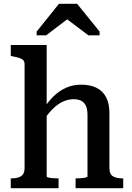

<svg xmlns="http://www.w3.org/2000/svg" viewBox="-20 -996 696 1016"><path d="M227 -758V-62Q227 -59 237 -56.5Q247 -54 261 -53Q275 -52 286 -52H290V0H37V-52H40Q62 -52 77.5 -57Q93 -62 101.5 -73.5Q110 -85 110 -106V-657Q110 -670 103 -677.5Q96 -685 82 -689.5Q68 -694 46 -698L37 -700V-758ZM632 0H380V-52H383Q394 -52 408.5 -53Q423 -54 433 -56.5Q443 -59 443 -62V-388Q443 -416 435.5 -434Q428 -452 412 -461.5Q396 -471 369 -471Q341 -471 313.5 -458.5Q286 -446 259.5 -420Q233 -394 207 -355L208 -415Q233 -457 263.5 -486.5Q294 -516 330.5 -532Q367 -548 409 -548Q457 -548 490.5 -531.5Q524 -515 541.5 -481.5Q559 -448 559 -397V-106Q559 -74 578 -63Q597 -52 629 -52H632ZM388 -976H292L174 -829V-809H224L370 -920L303 -918L448 -809H507V-829Z"/></svg>

Font: Roboto Serif SemiCondensed Medium
Style: Regular
Weight: 500
Width: 4
Designer: Greg Gazdowicz
Foundry: Commercial Type
Version: Version 1.007